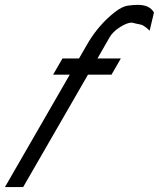

<svg xmlns="http://www.w3.org/2000/svg" viewBox="-23 -762 647 782"><path d="M335.4 -458 71.3 0H-2.9L261.2 -458H193.4L231.4 -523.9H298.8L336.9 -589.8Q380.9 -662.6 444.3 -712.4Q474.6 -735.8 497.3 -739Q520 -742.2 538.1 -742.2Q586.9 -742.2 604 -710.9L586.4 -636.7Q575.7 -648.9 556.2 -660.2L513.7 -669.9Q494.1 -669.9 465.1 -651.1Q436 -632.3 423.3 -609.9L374 -523.9H469.2L431.2 -458Z"/></svg>

Font: Tuffy
Style: Italic
Weight: 400
Italic angle: -12°
Designer: Thatcher Ulrich, Karoly Barta and Michael Everson
Version: Version 001.271